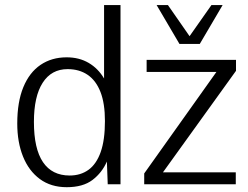

<svg xmlns="http://www.w3.org/2000/svg" viewBox="-20 -740 996 771"><path d="M248 11.7Q184.6 11.7 140.1 -21Q95.7 -53.7 72.5 -111.3Q49.3 -168.9 49.3 -244.1Q49.3 -330.6 73.7 -389.9Q98.1 -449.2 142.8 -479.5Q187.5 -509.8 247.6 -509.8Q297.9 -509.8 335.9 -487.5Q374 -465.3 397.9 -424.8V-719.7H463.9V0H412.6L409.2 -91.3Q389.6 -46.4 351.3 -17.3Q313 11.7 248 11.7ZM259.8 -35.2Q303.7 -35.2 335.4 -58.1Q367.2 -81.1 384.3 -129.4Q401.4 -177.7 401.4 -253.9Q401.4 -324.7 383.5 -370.6Q365.7 -416.5 332 -439.5Q298.3 -462.4 251.5 -462.4Q186.5 -462.4 151.4 -407.7Q116.2 -353 116.2 -250.5Q116.2 -142.6 152.6 -88.9Q189 -35.2 259.8 -35.2ZM559.1 0V-43.5L849.1 -451.2H568.8V-499.5H927.7V-455.6L634.3 -47.9H926.8V0ZM700.7 -563.5 608.9 -719.7H654.3L741.2 -594.7L829.1 -719.7H874L782.2 -563.5Z"/></svg>

Font: Pontano Sans Light
Style: Regular
Weight: 300
Designer: Vernon Adams
Foundry: Vernon Adams
Version: Version 2.001